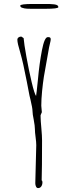

<svg xmlns="http://www.w3.org/2000/svg" viewBox="-20 -940 343 972"><path d="M253.9 -918Q242.7 -919.4 231.4 -919.7Q220.2 -919.9 203.1 -919.9H146.5Q83.5 -919.9 82.5 -911.6Q82.5 -908.2 85 -904.8Q87.9 -900.9 104 -897.5Q113.3 -895.5 135.7 -895.5H155.3H211.4Q274.4 -895.5 275.4 -903.8Q275.4 -909.7 270.5 -913.1Q265.6 -916.5 253.9 -918ZM172.9 12.2Q183.1 12.2 189 3.7Q194.8 -4.9 194.8 -17.1Q194.8 -19 194.3 -20.5Q193.8 -22 193.8 -23.9L190.9 -26.9Q192.9 -85.9 192.9 -229Q192.9 -251.5 189.5 -289.1Q185.5 -332 185.5 -349.1V-356.9L191.9 -372.1Q191.9 -377.9 190.4 -388.7Q189 -399.9 189 -404.8Q189 -437 193.1 -478.8Q197.3 -520.5 202.1 -551.3Q210 -598.1 228.5 -700.2Q229.5 -706.5 232.9 -719.7Q236.8 -734.4 236.8 -741.2Q236.8 -746.6 234.4 -749Q232.4 -751 230.2 -751.5Q228 -752 225.6 -752Q223.1 -752 221.7 -752Q205.1 -752 192.4 -686Q179.2 -617.2 172.4 -540.5Q164.1 -458.5 162.6 -454.1Q154.3 -465.3 140.1 -524.9Q126 -584.5 113.8 -652.1Q101.6 -719.7 99.6 -747.1L87.9 -754.9Q79.6 -754.9 73.7 -750.5Q67.9 -746.1 67.9 -738.8Q67.9 -721.7 82.5 -673.8Q90.8 -645 98.1 -612.1Q105.5 -579.1 115.7 -526.9L128.9 -458Q129.4 -456.5 130.4 -451.4Q131.3 -446.3 134.3 -435.5Q144.5 -392.1 144.5 -378.9Q144.5 -362.8 150.9 -333Q156.7 -302.2 156.7 -286.1Q156.7 -271 160.2 -245.6Q163.6 -220.2 163.6 -205.1Q163.6 -180.2 161.1 -108.4Q158.7 -36.6 158.7 -12.2Q158.7 -2.9 162.4 4.6Q166 12.2 172.9 12.2Z"/></svg>

Font: Amatica SC
Style: Regular
Weight: 400
Version: Version 2.000